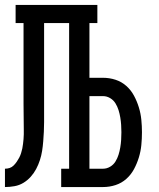

<svg xmlns="http://www.w3.org/2000/svg" viewBox="-20 -755 640 775"><path d="M0 0V-74Q10 -74 19 -77Q28 -80 35 -87Q42 -94 47.5 -102Q53 -110 57.5 -118.5Q62 -127 65 -136.5Q68 -146 70 -155.5Q72 -165 73 -174.5Q74 -184 75 -193.5Q76 -203 76 -213Q76 -223 76 -232Q76 -232 76 -232Q76 -232 76 -232V-233Q76 -258 75.5 -283.5Q75 -309 75 -335V-662H43V-735H373V-662H341V-441H396Q422 -441 446.5 -433Q471 -425 490 -408Q509 -391 521 -368.5Q533 -346 540.5 -321.5Q548 -297 550.5 -271.5Q553 -246 553 -221Q553 -195 550.5 -169.5Q548 -144 540.5 -119.5Q533 -95 521 -72.5Q509 -50 490 -33Q471 -16 446.5 -8Q422 0 396 0H227V-74H259V-662H158V-335Q158 -326 158 -317.5Q158 -309 158 -300Q158 -281 158 -262Q158 -243 157 -223.5Q156 -204 154.5 -184.5Q153 -165 150 -146Q147 -127 141 -108.5Q135 -90 126 -73Q117 -56 104 -41.5Q91 -27 74.5 -17Q58 -7 38.5 -3.5Q19 0 0 0ZM396 -74Q411 -74 424.5 -82Q438 -90 446 -103Q454 -116 458.5 -130.5Q463 -145 465.5 -160Q468 -175 469 -190Q470 -205 470 -221Q470 -236 469 -251Q468 -266 465.5 -281Q463 -296 458.5 -310.5Q454 -325 446 -338Q438 -351 424.5 -359Q411 -367 396 -367H341V-74Z"/></svg>

Font: Iosevka Curly Slab Extended
Style: Regular
Weight: 400
Width: 7
Monospace: yes
Designer: Belleve Invis
Foundry: Belleve Invis
Version: Version 11.1.0; ttfautohint (v1.8.3)